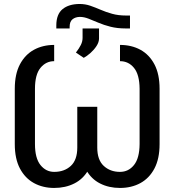

<svg xmlns="http://www.w3.org/2000/svg" viewBox="-20 -927 869 957"><path d="M608.4 -849.6H627.9V-785.2H606.4Q564.5 -785.2 531 -793.7Q497.6 -802.2 470.7 -813.7Q443.8 -825.2 421.1 -834Q398.4 -842.8 377.9 -842.8Q355.5 -842.3 341.3 -830.8Q327.1 -819.3 327.1 -793V-785.2H260.7V-801.8Q261.2 -856.4 292 -881.6Q322.8 -906.7 376 -907.2Q404.8 -907.2 430.2 -898.4Q455.6 -889.6 481.9 -878.2Q508.3 -866.7 539.1 -858.2Q569.8 -849.6 608.4 -849.6ZM397.5 -638.7 358.4 -665Q374 -685.1 382.8 -702.6Q391.6 -720.2 391.6 -738.3V-785.2H473.6V-735.4Q473.6 -716.8 461.2 -697.8Q448.7 -678.7 431.2 -663.1Q413.6 -647.5 397.5 -638.7ZM250 -703.1V-622.1Q209 -622.1 181.6 -588.6Q154.3 -555.2 154.3 -484.4V-209Q154.3 -138.7 181.6 -104.5Q209 -70.3 250 -70.3Q300.8 -70.3 333 -100.1Q365.2 -129.9 365.2 -191.4V-394.5H445.3V-191.4Q445.3 -124 419.9 -79.3Q394.5 -34.7 350.3 -12.5Q306.2 9.8 250 9.8Q193.8 9.8 149.4 -14.4Q105 -38.6 79.3 -87.2Q53.7 -135.7 53.7 -209V-484.4Q53.7 -557.6 79.3 -606.2Q105 -654.8 149.4 -679Q193.8 -703.1 250 -703.1ZM578.1 -622.1V-703.1Q635.3 -703.1 679.7 -679Q724.1 -654.8 749.8 -606.2Q775.4 -557.6 775.4 -484.4V-209Q775.4 -135.7 749.8 -87.2Q724.1 -38.6 679.7 -14.4Q635.3 9.8 578.1 9.8Q522.5 9.8 478.8 -12.5Q435.1 -34.7 409.9 -79.3Q384.8 -124 384.8 -191.4V-394.5H464.8V-191.4Q464.8 -129.9 497.1 -100.1Q529.3 -70.3 578.1 -70.3Q620.6 -70.3 647.9 -104.5Q675.3 -138.7 675.8 -209V-484.4Q675.3 -555.2 647.9 -588.6Q620.6 -622.1 578.1 -622.1Z"/></svg>

Font: Inter Display V
Style: Regular
Weight: 400
Designer: Rasmus Andersson
Foundry: rsms
Version: Version 3.015;git-src